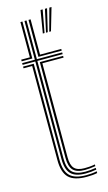

<svg xmlns="http://www.w3.org/2000/svg" viewBox="-124 -844 504 894"><g transform="rotate(-15 127.5 -397.0)"><path d="M177.5 -10.2Q128 -10.2 106.5 -32.2Q85 -54.2 85 -104.8V-574.8H23.8V-583.2H85V-770H94.8V-583.2H216.8V-574.8H94.8V-104.8Q94.8 -58.8 114 -38.8Q133.2 -18.8 177.5 -18.8Q189.5 -18.8 202.2 -20Q215 -21.2 228.8 -23.5V-15Q217 -12.8 203.8 -11.5Q190.5 -10.2 177.5 -10.2ZM177.5 6.2Q117.5 6.2 91.5 -19.5Q65.5 -45.2 65.5 -104.8V-558.2H23.8V-566.5H75.2V-104.8Q75.2 -49.5 98.9 -25.8Q122.5 -2 177.5 -2Q190.5 -2 203.9 -3.2Q217.2 -4.5 228.8 -7V1.5Q208.2 6.2 177.5 6.2ZM177.5 -27Q138.5 -27 121.5 -45.1Q104.5 -63.2 104.5 -104.8V-566.5H216.8V-558.2H114.5V-104.8Q114.5 -67.5 129.1 -51.5Q143.8 -35.5 177.5 -35.5Q186.2 -35.5 199.8 -36.2Q213.2 -37 228.8 -40V-31.8Q214.8 -29.5 201.6 -28.2Q188.5 -27 177.5 -27ZM23.8 -591.8V-600H65.5V-770H75.2V-591.8ZM104.5 -591.8V-770H114.5V-600H216.8V-591.8ZM160.8 -691.5H152.5L170.5 -800.2H180.8ZM191.8 -691.5H183.5L213 -800.2H223.5ZM176.2 -691.5H167.8L191.8 -800.2H202Z"/></g></svg>

Font: Big Shoulders Inline Text Thin ExtraLight
Style: Regular
Weight: 250
Version: Version 2.002